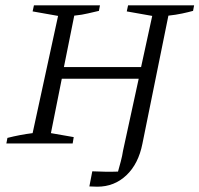

<svg xmlns="http://www.w3.org/2000/svg" viewBox="-20 -541 752 724"><path d="M4 0 8 -21Q55 -33 103 -39L199 -481L103 -498L108 -521H357L353 -500Q334 -496 312 -490.5Q290 -485 260 -482L221 -288H512L554 -481L458 -498L463 -521H712L708 -500Q690 -495 666.5 -490Q643 -485 615 -482L517 1Q502 77 456.5 120Q411 163 347 163Q340 163 332 162.5Q324 162 317 162L328 105Q352 106 376.5 106.5Q401 107 425 106Q430 88 435.5 67.5Q441 47 444 27L503 -244H213L172 -39L258 -24L254 0Z"/></svg>

Font: Piazzolla SC Light
Style: Italic
Weight: 300
Italic angle: -11.3°
Designer: Juan Pablo del Peral
Foundry: Huerta Tipografica
Version: Version 1.330